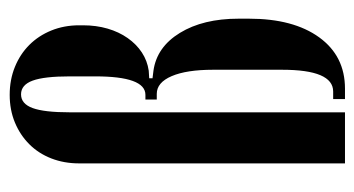

<svg xmlns="http://www.w3.org/2000/svg" viewBox="-192 -556 749 406"><g transform="rotate(-90 183.0 -353.5)"><path d="M148 1H40V-561Q40 -593 50.5 -620Q61 -647 80.5 -666.5Q100 -686 126.5 -697Q153 -708 185 -708Q217 -708 244 -697Q271 -686 290.5 -666.5Q310 -647 321 -620Q332 -593 332 -561V-553Q332 -525 325 -501Q318 -477 305 -458.5Q292 -440 274.5 -428.5Q257 -417 236 -414L220 -413V-406L236 -404Q286 -397 316 -348Q346 -299 346 -224V-202Q346 -108 306.5 -53.5Q267 1 198 1H176V-24H192Q238 -24 238 -132V-278Q238 -334 224.5 -365.5Q211 -397 187 -397H175V-421H185Q224 -421 224 -527V-581Q224 -635 215 -659.5Q206 -684 186 -684Q166 -684 157 -659.5Q148 -635 148 -581Z"/></g></svg>

Font: Moniqa Extra Bold Narrow Heading
Style: Regular
Weight: 800
Width: 4
Designer: Rajesh Rajput
Foundry: Rajesh Rajput
Version: Version 1.000;December 15, 2022;FontCreator 14.0.0.2794 32-b